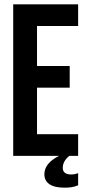

<svg xmlns="http://www.w3.org/2000/svg" viewBox="-20 -720 403 887"><path d="M151 -600V-415H302V-315H151V-100H341V0H300Q270 25 270 55Q270 71 280 78.5Q290 86 309 86Q321 86 329.5 83.5Q338 81 341 80V136Q324 143 309.5 145Q295 147 278 147Q232 147 208.5 131Q185 115 185 85Q185 34 253 0H41V-700H341V-600Z"/></svg>

Font: Booming Bebas 2
Style: Regular
Weight: 400
Designer: Ryoichi Tsunekawa
Foundry: Ryoichi Tsunekawa
Version: Version 2.000